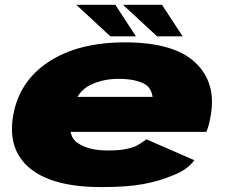

<svg xmlns="http://www.w3.org/2000/svg" viewBox="-20 -773 939 800"><path d="M401 6.5 428 -146Q350 -146 305.5 -176Q259.5 -204 275.5 -292Q291 -380.5 345.5 -413Q400.5 -444.5 474 -444.5Q549.5 -444.5 589 -419Q611 -402 616 -369.5H267.5L242 -223.5H840Q852 -253 858 -292Q882.5 -429.5 792.5 -513.5Q703 -596.5 500.5 -596.5Q306.5 -596.5 183 -515.5Q60.5 -435.5 35 -292.5Q10 -149 105.5 -71Q201 6.5 401 6.5ZM428 -146 401 6.5Q511.5 6.5 577 -6Q641 -17.5 702.5 -43Q763.5 -67.5 789.5 -105.5L590 -192.5Q568 -176 549.5 -166Q529 -156.5 502.5 -151.5Q475 -146 428 -146ZM634.5 -621.5H741L655 -753H492.5ZM440 -621.5H546.5L460.5 -753H298Z"/></svg>

Font: Anybody Expanded Black
Style: Italic
Weight: 900
Width: 7
Italic angle: -10°
Version: Version 1.113;gftools[0.9.25]